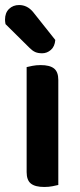

<svg xmlns="http://www.w3.org/2000/svg" viewBox="-38 -736 320 764"><path d="M138 8Q102 8 85 -5.5Q68 -19 68 -51V-469Q76 -471 91 -474Q106 -477 124 -477Q160 -477 177 -463.5Q194 -450 194 -418V0Q186 2 171 5Q156 8 138 8ZM-16 -640Q-18 -650 -18 -658Q-18 -685 -2 -700.5Q14 -716 38 -716Q70 -716 93 -689L182 -577Q180 -551 164.5 -537.5Q149 -524 130 -524Q113 -524 102 -529Q91 -534 80 -545Z"/></svg>

Font: Baloo Tammudu 2 SemiBold
Style: Regular
Weight: 600
Designer: Maithili Shingre, Omkar Shende and Ek Type
Foundry: Ek Type
Version: Version 1.640;hotconv 1.0.111;makeotfexe 2.5.65597; ttfautoh